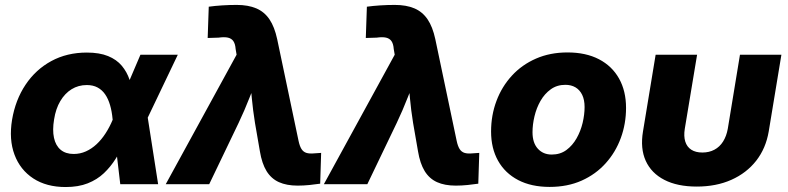

<svg xmlns="http://www.w3.org/2000/svg" viewBox="-20 -753 3222 785"><path d="M248.5 11.7Q169.9 11.7 116.2 -23.4Q62.5 -58.6 39.3 -120.6Q16.1 -182.6 29.3 -263.2Q43 -344.7 84.5 -406.7Q126 -468.8 189.9 -503.4Q253.9 -538.1 335 -538.1Q386.7 -538.1 421.9 -523.7Q457 -509.3 478 -484.1Q499 -459 509.8 -426.8Q520.5 -394.5 523.9 -359.4H561.5L583 -278.8L626.5 0H471.7L440.4 -265.6Q437.5 -297.9 429.9 -323.5Q422.4 -349.1 409.9 -367.2Q397.5 -385.3 378.9 -395.3Q360.4 -405.3 335 -405.3Q300.3 -405.3 272.7 -388.2Q245.1 -371.1 226.6 -339.8Q208 -308.6 201.2 -265.1Q193.8 -221.2 200.7 -189.5Q207.5 -157.7 228 -140.6Q248.5 -123.5 281.2 -123.5Q307.6 -123.5 331.1 -134Q354.5 -144.5 374.8 -163.3Q395 -182.1 411.6 -207.8Q428.2 -233.4 440.4 -262.7L554.2 -529.3H707L579.6 -262.7L529.8 -175.8H491.2Q474.6 -138.7 453.6 -105Q432.6 -71.3 404.8 -44.9Q377 -18.6 338.6 -3.4Q300.3 11.7 248.5 11.7Z M657.7 0 947.3 -529.3 943.4 -552.7Q941.9 -573.2 934.3 -584.5Q926.8 -595.7 912.1 -599.1Q897.5 -602.5 873.5 -599.1L829.1 -597.7L833.5 -725.6Q857.9 -729 888.2 -731Q918.5 -732.9 947.8 -732.9Q994.6 -732.9 1027.8 -718.8Q1061 -704.6 1081.8 -673.8Q1102.5 -643.1 1113.3 -592.8L1200.7 -176.8Q1205.1 -155.8 1212.6 -143.8Q1220.2 -131.8 1232.9 -127.9Q1245.6 -124 1265.1 -126L1293 -127.9L1289.1 -2Q1269.5 1 1245.4 3.4Q1221.2 5.9 1196.8 5.9Q1151.9 5.9 1120.4 -8.3Q1088.9 -22.5 1069.8 -53.5Q1050.8 -84.5 1042.5 -134.8L1022.5 -250.5Q1014.2 -301.8 1009.3 -353.8Q1004.4 -405.8 1001 -460.9H1043Q1020.5 -405.8 1000.2 -353.8Q980 -301.8 955.6 -250.5L835.4 0Z M1304.2 0 1593.8 -529.3 1589.8 -552.7Q1588.4 -573.2 1580.8 -584.5Q1573.2 -595.7 1558.6 -599.1Q1543.9 -602.5 1520 -599.1L1475.6 -597.7L1480 -725.6Q1504.4 -729 1534.7 -731Q1564.9 -732.9 1594.2 -732.9Q1641.1 -732.9 1674.3 -718.8Q1707.5 -704.6 1728.3 -673.8Q1749 -643.1 1759.8 -592.8L1847.2 -176.8Q1851.6 -155.8 1859.1 -143.8Q1866.7 -131.8 1879.4 -127.9Q1892.1 -124 1911.6 -126L1939.5 -127.9L1935.5 -2Q1916 1 1891.8 3.4Q1867.7 5.9 1843.3 5.9Q1798.3 5.9 1766.8 -8.3Q1735.4 -22.5 1716.3 -53.5Q1697.3 -84.5 1689 -134.8L1668.9 -250.5Q1660.6 -301.8 1655.8 -353.8Q1650.9 -405.8 1647.5 -460.9H1689.5Q1667 -405.8 1646.7 -353.8Q1626.5 -301.8 1602.1 -250.5L1481.9 0Z M2227.1 11.2Q2152.3 11.2 2098.6 -16.8Q2044.9 -44.9 2016.4 -95.7Q1987.8 -146.5 1987.8 -215.3Q1987.8 -281.7 2009.8 -340.3Q2031.7 -398.9 2072.8 -443.6Q2113.8 -488.3 2171.4 -513.4Q2229 -538.6 2300.3 -538.6Q2375.5 -538.6 2429 -510.7Q2482.4 -482.9 2511 -431.9Q2539.6 -380.9 2539.6 -312Q2539.6 -247.1 2518.3 -189Q2497.1 -130.9 2456.5 -85.7Q2416 -40.5 2358.2 -14.6Q2300.3 11.2 2227.1 11.2ZM2235.8 -121.1Q2270.5 -121.1 2295.7 -139.6Q2320.8 -158.2 2337.4 -187.5Q2354 -216.8 2362.1 -250.7Q2370.1 -284.7 2370.1 -315.4Q2370.1 -344.7 2360.4 -365Q2350.6 -385.3 2333 -395.8Q2315.4 -406.2 2291.5 -406.2Q2257.3 -406.2 2231.9 -387.9Q2206.5 -369.6 2189.9 -340.6Q2173.3 -311.5 2165.3 -277.6Q2157.2 -243.7 2157.2 -212.4Q2157.2 -168.9 2179 -145Q2200.7 -121.1 2235.8 -121.1Z M2828.6 9.8Q2749.5 9.8 2696.3 -17.6Q2643.1 -44.9 2620.1 -95.5Q2597.2 -146 2608.9 -215.8L2660.6 -529.3H2830.1L2779.8 -226.6Q2774.9 -196.3 2781.7 -174.3Q2788.6 -152.3 2806.4 -140.9Q2824.2 -129.4 2851.6 -129.4Q2879.4 -129.4 2900.9 -140.9Q2922.4 -152.3 2936.3 -174.3Q2950.2 -196.3 2955.6 -226.6L3005.4 -529.3H3174.8L3123 -215.8Q3111.3 -146.5 3071.8 -95.9Q3032.2 -45.4 2970.2 -17.8Q2908.2 9.8 2828.6 9.8Z"/></svg>

Font: Inter 24pt ExtraBold
Style: Italic
Weight: 800
Italic angle: -9.3988°
Designer: Rasmus Andersson
Foundry: rsms
Version: Version 4.001;git-66647c0bb